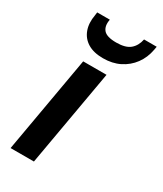

<svg xmlns="http://www.w3.org/2000/svg" viewBox="-182 -786 725 855"><g transform="rotate(30 180.5 -358.0)"><path d="M23 0 110 -496H230L143 0ZM179 -552Q131 -552 100.5 -570.5Q70 -589 57.5 -622.5Q45 -656 53 -700L55 -716H120Q113 -681 129.5 -661.5Q146 -642 195 -642Q243 -642 266 -661.5Q289 -681 296 -716H361L358 -699Q350 -655 325.5 -622Q301 -589 264 -570.5Q227 -552 179 -552Z"/></g></svg>

Font: DM Sans 24pt SemiBold
Style: Italic
Weight: 600
Italic angle: -10°
Designer: Colophon Foundry, Jonny Pinhorn
Foundry: Colophon Foundry
Version: Version 4.004;gftools[0.9.30]